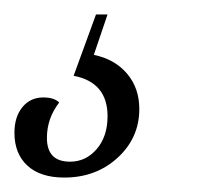

<svg xmlns="http://www.w3.org/2000/svg" viewBox="-77 -30 307 266"><path d="M53 46Q82 52 99 72Q116 92 116 121Q116 161 86 188.5Q56 216 12 216Q-21 216 -39 199.5Q-57 183 -57 154Q-57 132 -46 118.5Q-35 105 -17 105Q-2 105 5 112Q-12 134 -12 161Q-12 194 20 194Q42 194 57 176.5Q72 159 72 131Q72 84 25 75L56 -10H72Z"/></svg>

Font: Arapey
Style: Italic
Weight: 400
Italic angle: -12°
Designer: Eduardo Rodriguez Tunni
Foundry: Eduardo Rodriguez Tunni
Version: Version 3.000